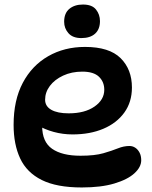

<svg xmlns="http://www.w3.org/2000/svg" viewBox="-20 -819 670 847"><path d="M341 8Q230 8 164 -25Q98 -58 69 -120Q40 -182 40 -268Q40 -377 80.5 -453.5Q121 -530 192.5 -571Q264 -612 355 -612Q462 -612 512 -562.5Q562 -513 562 -433Q562 -369 528.5 -322.5Q495 -276 436 -251Q377 -226 300 -226Q257 -226 217 -237Q177 -248 145 -267L169 -311Q166 -287 166 -263Q166 -193 210 -162.5Q254 -132 335 -132Q398 -132 436 -143Q474 -154 500 -164.5Q526 -175 551 -175Q565 -175 576.5 -167.5Q588 -160 595.5 -146Q603 -132 603 -112Q603 -82 573 -54.5Q543 -27 484.5 -9.5Q426 8 341 8ZM283 -319Q354 -319 397 -349Q440 -379 440 -423Q440 -458 416.5 -480.5Q393 -503 343 -503Q296 -503 258.5 -485.5Q221 -468 200 -440Q179 -412 179 -379Q179 -350 206.5 -334.5Q234 -319 283 -319ZM346 -799Q386 -799 403.5 -777Q421 -755 421 -726Q421 -690 399.5 -670.5Q378 -651 339 -651Q301 -651 282 -672.5Q263 -694 263 -723Q263 -761 286 -780Q309 -799 346 -799Z"/></svg>

Font: DynaPuff
Style: Regular
Weight: 400
Designer: Toshi Omagari, Jennifer Daniel
Foundry: Google Fonts
Version: Version 2.000